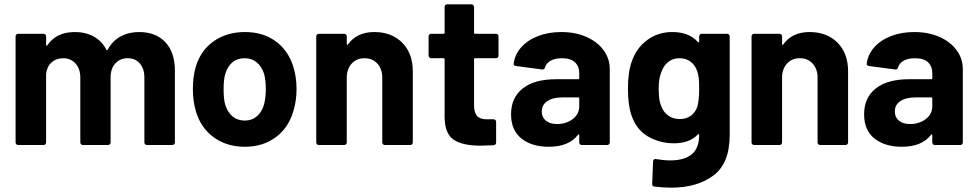

<svg xmlns="http://www.w3.org/2000/svg" viewBox="-20 -670 4515 887"><path d="M788 -343V-12Q788 -7 784.5 -3.5Q781 0 776 0H659Q654 0 650.5 -3.5Q647 -7 647 -12V-312Q647 -353 626 -377Q605 -401 570 -401Q535 -401 513 -377Q491 -353 491 -313V-12Q491 -7 487.5 -3.5Q484 0 479 0H363Q358 0 354.5 -3.5Q351 -7 351 -12V-312Q351 -352 329 -376.5Q307 -401 272 -401Q240 -401 218.5 -382Q197 -363 193 -329V-12Q193 -7 189.5 -3.5Q186 0 181 0H64Q59 0 55.5 -3.5Q52 -7 52 -12V-502Q52 -507 55.5 -510.5Q59 -514 64 -514H181Q186 -514 189.5 -510.5Q193 -507 193 -502V-463Q193 -460 195 -459Q197 -458 199 -461Q240 -522 326 -522Q376 -522 413.5 -501Q451 -480 471 -441Q474 -435 478 -441Q500 -482 537.5 -502Q575 -522 622 -522Q700 -522 744 -475Q788 -428 788 -343Z M885 -156Q871 -203 871 -258Q871 -317 885 -364Q908 -438 968 -480Q1028 -522 1112 -522Q1194 -522 1252 -480.5Q1310 -439 1334 -365Q1350 -315 1350 -260Q1350 -206 1336 -159Q1314 -81 1254.5 -36.5Q1195 8 1111 8Q1027 8 967 -36Q907 -80 885 -156ZM1200 -188Q1208 -220 1208 -258Q1208 -300 1200 -329Q1189 -363 1166 -382Q1143 -401 1110 -401Q1076 -401 1053.5 -382Q1031 -363 1021 -329Q1013 -305 1013 -258Q1013 -213 1020 -188Q1030 -153 1053.5 -133Q1077 -113 1111 -113Q1144 -113 1167 -133Q1190 -153 1200 -188Z M1887 -340V-12Q1887 -7 1883.5 -3.5Q1880 0 1875 0H1758Q1753 0 1749.5 -3.5Q1746 -7 1746 -12V-311Q1746 -351 1723.5 -376Q1701 -401 1664 -401Q1627 -401 1604.5 -376Q1582 -351 1582 -311V-12Q1582 -7 1578.5 -3.5Q1575 0 1570 0H1453Q1448 0 1444.5 -3.5Q1441 -7 1441 -12V-502Q1441 -507 1444.5 -510.5Q1448 -514 1453 -514H1570Q1575 -514 1578.5 -510.5Q1582 -507 1582 -502V-467Q1582 -464 1584 -463Q1586 -462 1587 -464Q1628 -522 1709 -522Q1789 -522 1838 -473Q1887 -424 1887 -340Z M2271 -401H2175Q2170 -401 2170 -396V-184Q2170 -151 2183.5 -135Q2197 -119 2227 -119H2260Q2265 -119 2268.5 -115.5Q2272 -112 2272 -107V-12Q2272 -1 2260 1Q2218 3 2200 3Q2117 3 2076 -24.5Q2035 -52 2034 -128V-396Q2034 -401 2029 -401H1972Q1967 -401 1963.5 -404.5Q1960 -408 1960 -413V-502Q1960 -507 1963.5 -510.5Q1967 -514 1972 -514H2029Q2034 -514 2034 -519V-638Q2034 -643 2037.5 -646.5Q2041 -650 2046 -650H2158Q2163 -650 2166.5 -646.5Q2170 -643 2170 -638V-519Q2170 -514 2175 -514H2271Q2276 -514 2279.5 -510.5Q2283 -507 2283 -502V-413Q2283 -408 2279.5 -404.5Q2276 -401 2271 -401Z M2797 -351V-12Q2797 -7 2793.5 -3.5Q2790 0 2785 0H2668Q2663 0 2659.5 -3.5Q2656 -7 2656 -12V-45Q2656 -48 2654 -49Q2652 -50 2650 -47Q2608 8 2515 8Q2437 8 2389 -30Q2341 -68 2341 -142Q2341 -219 2395 -261.5Q2449 -304 2549 -304H2651Q2656 -304 2656 -309V-331Q2656 -364 2636 -382.5Q2616 -401 2576 -401Q2545 -401 2524.5 -390Q2504 -379 2498 -359Q2495 -348 2485 -349L2364 -365Q2352 -367 2353 -374Q2357 -416 2386.5 -450Q2416 -484 2464.5 -503Q2513 -522 2573 -522Q2638 -522 2689 -499.5Q2740 -477 2768.5 -438Q2797 -399 2797 -351ZM2656 -179V-215Q2656 -220 2651 -220H2579Q2534 -220 2508.5 -203Q2483 -186 2483 -155Q2483 -128 2502 -112.5Q2521 -97 2553 -97Q2596 -97 2626 -120Q2656 -143 2656 -179Z M3222 -514H3339Q3344 -514 3347.5 -510.5Q3351 -507 3351 -502V-46Q3351 85 3275.5 141Q3200 197 3081 197Q3046 197 3003 192Q2993 191 2993 179L2997 76Q2997 63 3011 65Q3047 71 3077 71Q3141 71 3175.5 43Q3210 15 3210 -47Q3210 -50 3208 -50.5Q3206 -51 3204 -49Q3166 -8 3093 -8Q3028 -8 2973.5 -39.5Q2919 -71 2896 -141Q2881 -187 2881 -260Q2881 -338 2899 -387Q2920 -448 2970 -485Q3020 -522 3086 -522Q3163 -522 3204 -476Q3206 -474 3208 -474.5Q3210 -475 3210 -478V-502Q3210 -507 3213.5 -510.5Q3217 -514 3222 -514ZM3210 -261Q3210 -292 3208 -309Q3206 -326 3201 -341Q3192 -368 3171 -384.5Q3150 -401 3119 -401Q3089 -401 3068 -384.5Q3047 -368 3037 -341Q3023 -311 3023 -260Q3023 -204 3035 -180Q3044 -153 3066.5 -136.5Q3089 -120 3120 -120Q3152 -120 3173 -136.5Q3194 -153 3202 -179Q3210 -209 3210 -261Z M3898 -340V-12Q3898 -7 3894.5 -3.5Q3891 0 3886 0H3769Q3764 0 3760.5 -3.5Q3757 -7 3757 -12V-311Q3757 -351 3734.5 -376Q3712 -401 3675 -401Q3638 -401 3615.5 -376Q3593 -351 3593 -311V-12Q3593 -7 3589.5 -3.5Q3586 0 3581 0H3464Q3459 0 3455.5 -3.5Q3452 -7 3452 -12V-502Q3452 -507 3455.5 -510.5Q3459 -514 3464 -514H3581Q3586 -514 3589.5 -510.5Q3593 -507 3593 -502V-467Q3593 -464 3595 -463Q3597 -462 3598 -464Q3639 -522 3720 -522Q3800 -522 3849 -473Q3898 -424 3898 -340Z M4428 -351V-12Q4428 -7 4424.5 -3.5Q4421 0 4416 0H4299Q4294 0 4290.5 -3.5Q4287 -7 4287 -12V-45Q4287 -48 4285 -49Q4283 -50 4281 -47Q4239 8 4146 8Q4068 8 4020 -30Q3972 -68 3972 -142Q3972 -219 4026 -261.5Q4080 -304 4180 -304H4282Q4287 -304 4287 -309V-331Q4287 -364 4267 -382.5Q4247 -401 4207 -401Q4176 -401 4155.5 -390Q4135 -379 4129 -359Q4126 -348 4116 -349L3995 -365Q3983 -367 3984 -374Q3988 -416 4017.5 -450Q4047 -484 4095.5 -503Q4144 -522 4204 -522Q4269 -522 4320 -499.5Q4371 -477 4399.5 -438Q4428 -399 4428 -351ZM4287 -179V-215Q4287 -220 4282 -220H4210Q4165 -220 4139.5 -203Q4114 -186 4114 -155Q4114 -128 4133 -112.5Q4152 -97 4184 -97Q4227 -97 4257 -120Q4287 -143 4287 -179Z"/></svg>

Font: UMi
Style: Bold
Weight: 700
Designer: Peter Middis
Foundry: We Are UMi
Version: Version 1.0